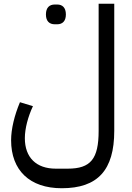

<svg xmlns="http://www.w3.org/2000/svg" viewBox="-20 -760 699 1020"><path d="M271 -631H284C311 -631 330 -647 330 -683C330 -720 311 -736 284 -736H271C243 -736 224 -720 224 -683C224 -647 243 -631 271 -631ZM308 240C499 240 587 144 587 -65V-740H504V-65C504 84 462 136 340 136H276C173 136 112 77 112 -26C112 -77 129 -141 155 -196L86 -217C57 -148 39 -75 39 -15C39 145 138 240 308 240Z"/></svg>

Font: IBM Plex Arabic Text
Style: Regular
Weight: 450
Designer: Mike Abbink, Paul van der Laan, Pieter van Rosmalen, Wael Morcos, Khajak Apelian
Foundry: Bold Monday
Version: Version 1.0